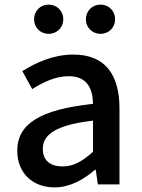

<svg xmlns="http://www.w3.org/2000/svg" viewBox="-20 -779 615 834"><path d="M217 35C283 35 342 2 392 -41H396L405 22H499V-309C499 -455 436 -542 299 -542C211 -542 134 -506 77 -470L120 -392C167 -422 221 -448 279 -448C360 -448 383 -392 384 -328C155 -303 55 -242 55 -124C55 -27 122 35 217 35ZM128 -695C128 -660 155 -632 191 -632C228 -632 255 -660 255 -695C255 -731 228 -759 191 -759C155 -759 128 -731 128 -695ZM166 -132C166 -194 221 -236 384 -255V-120C339 -79 300 -56 252 -56C203 -56 166 -78 166 -132ZM353 -695C353 -660 380 -632 417 -632C453 -632 480 -660 480 -695C480 -731 453 -759 417 -759C380 -759 353 -731 353 -695Z"/></svg>

Font: コーポレート・ロゴ ver3 Medium
Style: Regular
Weight: 500
Designer: [KANA_main] LOGOTYPE.JP [Source Han Sans] Ryoko NISHIZUKA 西塚涼子 (kana, bopomofo & ideographs); Paul D. Hunt (Latin, Greek
Version: Version 12.001;FEAKit 1.0